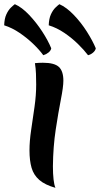

<svg xmlns="http://www.w3.org/2000/svg" viewBox="-50 -883 478 918"><path d="M203 -88Q203 -52 206 -25.5Q209 1 215 15Q165 1 138 -22.5Q111 -46 101 -80.5Q91 -115 91 -164Q91 -208 99 -262Q107 -316 115 -372Q123 -428 123 -479Q123 -505 122 -530.5Q121 -556 117 -581Q125 -582 135.5 -582.5Q146 -583 155 -583Q210 -583 231.5 -563Q253 -543 253 -497Q253 -468 241 -407Q229 -346 216.5 -264Q204 -182 203 -88ZM408 -652Q406 -641 395 -631.5Q384 -622 371 -619Q352 -644 323 -672.5Q294 -701 258 -725.5Q222 -750 183 -762Q184 -794 193.5 -814.5Q203 -835 215 -846.5Q227 -858 234 -863Q268 -848 303 -811.5Q338 -775 365.5 -731.5Q393 -688 408 -652ZM195 -652Q193 -641 182 -632Q171 -623 157 -619Q139 -644 109.5 -672.5Q80 -701 44 -725.5Q8 -750 -30 -762Q-29 -794 -19.5 -814.5Q-10 -835 2 -846.5Q14 -858 21 -863Q55 -848 89.5 -811.5Q124 -775 152 -732Q180 -689 195 -652Z"/></svg>

Font: Merienda SemiBold
Style: Regular
Weight: 600
Designer: Eduardo Rodriguez Tunni
Foundry: Eduardo Rodriguez Tunni
Version: Version 2.001; ttfautohint (v1.8.4.7-5d5b)